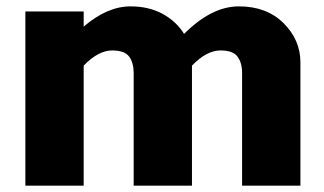

<svg xmlns="http://www.w3.org/2000/svg" viewBox="-20 -586 1023 606"><path d="M733.9 -565.9Q821.8 -565.9 875 -512.9Q928.2 -460 928.2 -389.2V0H744.1V-356Q744.1 -387.7 729.7 -407.2Q715.3 -426.8 675.8 -426.8Q632.3 -426.8 585.9 -378.9V0H401.9V-356Q401.9 -387.7 387.7 -407.2Q373.5 -426.8 334 -426.8Q290.5 -426.8 244.1 -378.9V0H60.1V-549.8H244.1V-502Q318.4 -565.9 392.1 -565.9Q449.7 -565.9 493.2 -542.2Q536.6 -518.6 561 -479Q647.9 -565.9 733.9 -565.9Z"/></svg>

Font: Stilu Bold
Style: Regular
Weight: 700
Designer: Genilson Lima Santos
Foundry: Genilson Lima Santos
Version: Version 1.200;PS 001.200;hotconv 1.0.88;makeotf.lib2.5.64775